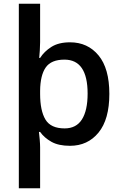

<svg xmlns="http://www.w3.org/2000/svg" viewBox="-20 -780 663 1040"><path d="M572.3 -271.5Q572.3 -133.3 513.7 -61.8Q455.1 9.8 358.9 9.8Q296.9 9.8 258.1 -12.2Q219.2 -34.2 197.3 -65.4H190.9Q192.9 -50.8 195.1 -24.9Q197.3 1 197.3 17.6V239.7H82V-759.8H197.3V-551.8Q197.3 -532.2 195.6 -506.6Q193.8 -481 192.4 -466.3H197.3Q219.2 -501 258.3 -525.9Q297.4 -550.8 359.4 -550.8Q455.1 -550.8 513.7 -480Q572.3 -409.2 572.3 -271.5ZM454.6 -272.9Q454.6 -457 329.1 -457Q257.3 -457 227.8 -414.8Q198.2 -372.6 197.3 -288.6V-271.5Q197.3 -180.7 226.1 -132.6Q254.9 -84.5 330.1 -84.5Q393.1 -84.5 423.8 -133.1Q454.6 -181.6 454.6 -272.9Z"/></svg>

Font: Open Sans SemiBold
Style: Regular
Weight: 600
Designer: Monotype Design Team
Foundry: Monotype Imaging Inc.
Version: Version 3.003; ttfautohint (v1.8.4)